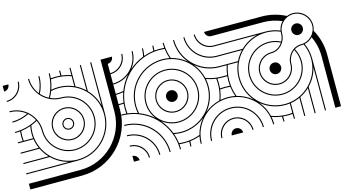

<svg xmlns="http://www.w3.org/2000/svg" viewBox="-103 -1396 3206 1791"><g transform="rotate(-15 1500.0 -500.0)"><path d="M55 -1000H0V-945C30 -945 55 -970 55 -1000ZM555 -500C555 -530.4 530.4 -555 500 -555C469.6 -555 445 -530.4 445 -500C445 -469.6 469.6 -445 500 -445C530.4 -445 555 -469.6 555 -500ZM545 -500C545 -475.2 524.8 -455 500 -455C475.2 -455 455 -475.2 455 -500C455 -524.8 475.2 -545 500 -545C524.8 -545 545 -524.8 545 -500ZM655 -500C655 -585.6 585.6 -655 500 -655C414.4 -655 345 -585.6 345 -500C345 -414.4 414.4 -345 500 -345C585.6 -345 655 -414.4 655 -500ZM645 -500C645 -420 580 -355 500 -355C420 -355 355 -420 355 -500C355 -580 420 -645 500 -645C580 -645 645 -580 645 -500ZM855 -1000H845V-584C829.9 -646.3 798.2 -702.3 755 -746.9V-1000H745V-756.8C718.6 -782.1 688.2 -803.3 655 -819.4V-1000H645V-931.4C616.2 -941.1 586.1 -948 555 -951.7V-1000H545V-952.8C530.2 -954.3 515.2 -955 500 -955C484 -955 468.2 -954.2 452.6 -952.6C454.2 -968.1 455 -984 455 -1000H445C445 -920.8 424.3 -846.5 388 -782.1C360.6 -796.2 336.2 -815.3 316 -838.2C340.9 -886.8 355 -941.8 355 -1000H345C345 -944.9 332.1 -892.8 309 -846.5C275.2 -888.6 255 -941.9 255 -1000H245C245 -859.2 359.2 -745 500 -745C635.2 -745 745 -635.2 745 -500C745 -364.8 635.2 -255 500 -255C364.8 -255 255 -364.8 255 -500C255 -640.8 140.8 -755 0 -755V-745C58.1 -745 111.4 -724.8 153.5 -691C107.2 -667.9 55.1 -655 0 -655V-645C58.2 -645 113.2 -659.1 161.8 -684C184.7 -663.8 203.8 -639.4 217.9 -612C153.5 -575.7 79.2 -555 0 -555V-545C16 -545 31.9 -545.8 47.4 -547.4C45.8 -531.9 45 -516 45 -500C45 -484.8 45.7 -469.8 47.2 -455H0V-445H149.2C154.2 -413.4 163.2 -383.2 175.9 -355H0V-345H180.6C196.7 -311.8 217.9 -281.4 243.2 -255H0V-245H253.1C297.7 -201.8 353.7 -170.1 416 -155H0V-145H500C696 -145 855 -304 855 -500ZM1000 -1000H945V-500C945 -254.4 745.6 -55 500 -55H0V0H500C776 0 1000 -224 1000 -500ZM645 -920.8V-824.1C600.7 -844 551.6 -855 500 -855C475.7 -855 451.9 -852.5 428.9 -847.9C439.6 -878 447.2 -909.7 451.4 -942.4C467.3 -944.1 483.6 -945 500 -945C550.8 -945 599.5 -936.5 645 -920.8ZM845 -500C845 -309.6 690.4 -155 500 -155C309.6 -155 155 -309.6 155 -500C155 -525.8 157.8 -551 163.2 -575.2C183.7 -583.1 203.4 -592.4 222.3 -603C236.9 -571.7 245 -536.8 245 -500C245 -359.2 359.2 -245 500 -245C640.8 -245 755 -359.2 755 -500C755 -640.8 640.8 -755 500 -755C463.2 -755 428.3 -763.1 397 -777.7C407.6 -796.6 416.9 -816.3 424.8 -836.8C449 -842.2 474.2 -845 500 -845C690.4 -845 845 -690.4 845 -500ZM152.1 -571.1C147.5 -548.1 145 -524.3 145 -500C145 -484.8 146 -469.7 147.8 -455H57.2C55.8 -469.8 55 -484.8 55 -500C55 -516.4 55.9 -532.7 57.6 -548.6C90.3 -552.8 122 -560.4 152.1 -571.1ZM155 -1000H145C145 -920 80 -855 0 -855V-845C85.6 -845 155 -914.4 155 -1000Z M1945 -1000C1945 -970 1970 -945 2000 -945V-1000ZM1000 -945C1030 -945 1055 -970 1055 -1000H1000ZM1000 0H1055C1055 -30 1030 -55 1000 -55ZM1945 0H2000V-55C1970 -55 1945 -30 1945 0ZM1000 -445C1018 -445 1035.3 -444 1052.5 -441.9C1088.9 -437.6 1124 -429 1157.2 -416.4C1282.2 -369.2 1373.6 -270.5 1416.4 -157.2C1429 -124 1437.6 -88.9 1441.9 -52.5C1444 -35.3 1445 -18 1445 0H1455C1455 -16 1454.2 -31.9 1452.6 -47.4C1468.1 -45.8 1484 -45 1500 -45C1516 -45 1531.9 -45.8 1547.4 -47.4C1545.8 -31.9 1545 -16 1545 0H1555C1555 -16 1555.9 -32.7 1557.6 -48.6C1590.3 -52.8 1622 -60.4 1652.1 -71.1C1646.6 -44 1645 -22 1645 0H1655C1655 -23 1656.9 -47.4 1663.8 -77.8C1693.7 -205.7 1794.2 -306.7 1922.2 -336.2C1947.2 -342 1973 -345 2000 -345V-355C1976 -355 1951.9 -352.5 1928.9 -347.9C1939.6 -378 1947.2 -409.7 1951.4 -442.4C1967.3 -444.1 1984 -445 2000 -445V-455C1984 -455 1968.1 -454.2 1952.6 -452.6C1954.2 -468.1 1955 -484 1955 -500C1955 -516 1954.2 -531.9 1952.6 -547.4C1968.1 -545.8 1984 -545 2000 -545V-555C1982 -555 1964.7 -556 1947.5 -558.1C1912 -562.3 1877.8 -570.6 1845.3 -582.7C1832.4 -636.7 1807.1 -686 1772.6 -727.3C1833.5 -676.2 1912 -645 2000 -645V-655C1805 -655 1655 -815 1655 -1000H1645C1645 -915 1675.8 -834.5 1727.9 -772.1C1686.5 -806.9 1637 -832.3 1582.7 -845.3C1570.6 -877.8 1562.3 -912 1558.1 -947.5C1556 -964.7 1555 -982 1555 -1000H1545C1545 -984 1545.8 -968.1 1547.4 -952.6C1531.9 -954.2 1516 -955 1500 -955C1484 -955 1468.1 -954.2 1452.6 -952.6C1454.2 -968.1 1455 -984 1455 -1000H1445C1445 -984 1444.1 -967.3 1442.4 -951.4C1409.7 -947.2 1378 -939.6 1347.9 -928.9C1352.5 -951.9 1355 -976 1355 -1000H1345C1345 -974 1342.2 -949 1336.8 -924.8C1286.4 -905.4 1240.3 -877.3 1200.4 -842.4C1234.6 -885.8 1255 -941 1255 -1000H1245C1245 -865 1135 -755 1000 -755V-745C1059 -745 1114.2 -765.4 1157.6 -799.6C1122.7 -759.7 1094.6 -713.6 1075.2 -663.2C1051 -657.8 1026 -655 1000 -655V-645C1024 -645 1048.1 -647.5 1071.1 -652.1C1060.4 -622 1052.8 -590.3 1048.6 -557.6C1032.7 -555.9 1016 -555 1000 -555V-545C1016 -545 1031.9 -545.8 1047.4 -547.4C1045.8 -531.9 1045 -516 1045 -500C1045 -484 1045.8 -468.1 1047.4 -452.6C1031.9 -454.2 1016 -455 1000 -455ZM1845 -1000C1845 -914 1914 -845 2000 -845V-855C1920 -855 1855 -920 1855 -1000ZM1745 -1000C1745 -859 1859 -745 2000 -745V-755C1865 -755 1755 -865 1755 -1000ZM1000 -845C1086 -845 1155 -914 1155 -1000H1145C1145 -920 1080 -855 1000 -855ZM1000 -145C1080 -145 1145 -80 1145 0H1155C1155 -86 1086 -155 1000 -155ZM1000 -245C1135 -245 1245 -135 1245 0H1255C1255 -141 1141 -255 1000 -255ZM1000 -345C1200 -345 1345 -181 1345 0H1355C1355 -187 1206 -355 1000 -355ZM1845 0H1855C1855 -80 1920 -145 2000 -145V-155C1914 -155 1845 -86 1845 0ZM1745 0H1755C1755 -135 1865 -245 2000 -245V-255C1859 -255 1745 -141 1745 0ZM1445 -500C1445 -469.6 1469.6 -445 1500 -445C1530.4 -445 1555 -469.6 1555 -500C1555 -530.4 1530.4 -555 1500 -555C1469.6 -555 1445 -530.4 1445 -500ZM1355 -500C1355 -580 1420 -645 1500 -645C1580 -645 1645 -580 1645 -500C1645 -420 1580 -355 1500 -355C1420 -355 1355 -420 1355 -500ZM1345 -500C1345 -414.4 1414.4 -345 1500 -345C1585.6 -345 1655 -414.4 1655 -500C1655 -585.6 1585.6 -655 1500 -655C1414.4 -655 1345 -585.6 1345 -500ZM1255 -500C1255 -635.2 1364.8 -745 1500 -745C1635.2 -745 1745 -635.2 1745 -500C1745 -364.8 1635.2 -255 1500 -255C1364.8 -255 1255 -364.8 1255 -500ZM1155 -500C1155 -695.4 1314.5 -845 1500 -845C1526.8 -845 1552.8 -842 1577.8 -836.2C1705.8 -806.7 1806.7 -705.8 1836.2 -577.8C1842 -552.8 1845 -526.8 1845 -500C1845 -304.6 1685.5 -155 1500 -155C1474.2 -155 1449 -157.8 1424.8 -163.2C1405.9 -212.4 1377.9 -258.9 1342.2 -299.7C1385.6 -265.5 1440.4 -245 1500 -245C1640.8 -245 1755 -359.2 1755 -500C1755 -640.8 1640.8 -755 1500 -755C1359.2 -755 1245 -640.8 1245 -500C1245 -440.5 1265.4 -385.8 1299.6 -342.4C1260.4 -376.7 1214.6 -405 1163.2 -424.8C1157.8 -449 1155 -474.2 1155 -500ZM1772.4 -272.3C1823.6 -333.2 1855 -412.1 1855 -500C1855 -524.3 1852.5 -548.1 1847.9 -571.1C1878 -560.4 1909.7 -552.8 1942.4 -548.6C1944.1 -532.7 1945 -516.4 1945 -500C1945 -482.2 1944 -464.7 1941.9 -447.5C1937.7 -412 1929.4 -377.8 1917.3 -345.3C1863.1 -332.4 1813.7 -306.9 1772.4 -272.3ZM1428.9 -152.1C1451.9 -147.5 1475.7 -145 1500 -145C1585.7 -145 1666 -176 1728.5 -228.4C1693.5 -186.9 1667.9 -137.2 1654.7 -82.7C1622.2 -70.6 1588 -62.3 1552.5 -58.1C1535.3 -56 1517.8 -55 1500 -55C1483.6 -55 1467.3 -55.9 1451.4 -57.6C1447.2 -90.3 1439.6 -122 1428.9 -152.1ZM1055 -500C1055 -517.8 1056 -535.3 1058.1 -552.5C1062.4 -588.9 1071 -624 1083.6 -657.2C1128.7 -776.4 1223.6 -871.3 1342.8 -916.4C1376 -929 1411.1 -937.6 1447.5 -941.9C1464.7 -944 1482.2 -945 1500 -945C1516.4 -945 1532.7 -944.1 1548.6 -942.4C1552.8 -909.7 1560.4 -878 1571.1 -847.9C1548.1 -852.5 1524.3 -855 1500 -855C1309.1 -855 1145 -701 1145 -500C1145 -475.7 1147.5 -451.9 1152.1 -428.9C1122 -439.6 1090.3 -447.2 1057.6 -451.4C1055.9 -467.3 1055 -483.6 1055 -500Z M2000 -55V0H2055C2055 -30 2030 -55 2000 -55ZM2000 -1000V-955V-950V-945H2500C2563.5 -945 2623.9 -931.7 2678.6 -907.7C2657.6 -886 2642.9 -858.3 2637.4 -827.4C2595.1 -845.2 2548.7 -855 2500 -855H2000V-845H2416C2353.7 -829.9 2297.7 -798.2 2253.1 -755H2000V-745H2243.2C2217.9 -718.6 2196.7 -688.2 2180.6 -655H2000V-645H2068.6C2058.9 -616.2 2052 -586.1 2048.3 -555H2000V-545H2047.2C2045.7 -530.2 2045 -515.2 2045 -500C2045 -483.1 2045.8 -468 2047.4 -452.6C2031.8 -454.2 2016 -455 2000 -455V-445C2016.4 -445 2032.7 -444.1 2048.6 -442.4C2052.8 -409.7 2060.4 -378 2071.1 -347.9C2044 -353.4 2021.7 -355 2000 -355V-345C2023.3 -345 2047.4 -343.1 2077.8 -336.2C2205.7 -306.3 2306.7 -205.8 2336.2 -77.8C2342 -52.8 2345 -26.8 2345 0H2355C2355 -24.3 2352.5 -48.1 2347.9 -71.1C2378 -60.4 2409.7 -52.8 2442.4 -48.6C2444.1 -32.7 2445 -16.4 2445 0H2455C2455 -16 2454.2 -31.9 2452.6 -47.4C2468.1 -45.8 2484 -45 2500 -45C2515.2 -45 2530.2 -45.7 2545 -47.2V0H2555V-149.2C2586.6 -154.2 2616.8 -163.2 2645 -175.9V0H2655V-180.6C2688.2 -196.7 2718.6 -217.9 2745 -243.2V0H2755V-253.1C2798.2 -297.7 2829.9 -353.7 2845 -416V0H2855V-500C2855 -553 2843.4 -603.3 2822.5 -648.4C2853.1 -655 2880.4 -670.6 2901.4 -692.3C2929.3 -634.1 2945 -568.8 2945 -500V0H2950H2955H3000V-500C3000 -589.4 2976.5 -673.4 2935.3 -746C2941.6 -762.8 2945 -781 2945 -800C2945 -885.6 2875.6 -955 2790 -955C2769.2 -955 2749.3 -950.9 2731.1 -943.4C2662 -979.6 2583.4 -1000 2500 -1000ZM2500 -845C2548.3 -845 2594.2 -835.1 2635.9 -817.2C2635.3 -811.5 2635 -805.8 2635 -800C2635 -773.3 2628.3 -748.3 2616.6 -726.8C2581.6 -744.8 2542 -755 2500 -755C2359.2 -755 2245 -640.8 2245 -500C2245 -359.2 2359.2 -245 2500 -245C2640.8 -245 2755 -359.2 2755 -500C2755 -545.5 2743 -588.3 2722.1 -625.3C2742.1 -637.8 2765.3 -645 2790 -645C2797.6 -645 2805.1 -645.5 2812.4 -646.6C2833.3 -602.1 2845 -552.4 2845 -500C2845 -309.6 2690.4 -155 2500 -155C2304.6 -155 2155 -313.5 2155 -500C2155 -690.4 2309.6 -845 2500 -845ZM2790 -945C2870 -945 2935 -880 2935 -800C2935 -720 2870 -655 2790 -655C2709.7 -655 2645 -585.3 2645 -500C2645 -420 2580 -355 2500 -355C2420 -355 2355 -420 2355 -500C2355 -580 2420 -645 2500 -645C2580.3 -645 2645 -714.7 2645 -800C2645 -880 2710 -945 2790 -945ZM2500 -745C2540.1 -745 2578 -735.3 2611.5 -718.2C2587.1 -680 2546.2 -655 2500 -655C2414.4 -655 2345 -585.6 2345 -500C2345 -414.4 2414.4 -345 2500 -345C2585.6 -345 2655 -414.4 2655 -500C2655 -549.8 2678.4 -593.6 2713.8 -619.7C2733.7 -584.3 2745 -543.5 2745 -500C2745 -364.8 2635.2 -255 2500 -255C2364.8 -255 2255 -364.8 2255 -500C2255 -635.2 2364.8 -745 2500 -745ZM2000 -155V-145C2080 -145 2145 -80 2145 0H2155C2155 -85.6 2085.6 -155 2000 -155ZM2000 -255V-245C2135.2 -245 2245 -135.2 2245 0H2255C2255 -140.8 2140.8 -255 2000 -255ZM2500 -555C2469.6 -555 2445 -530.4 2445 -500C2445 -469.6 2469.6 -445 2500 -445C2530.4 -445 2555 -469.6 2555 -500C2555 -530.4 2530.4 -555 2500 -555ZM2273.1 -226.6C2334 -175.9 2412.5 -145 2500 -145C2515.2 -145 2530.3 -146 2545 -147.8V-57.2C2530.2 -55.8 2515.2 -55 2500 -55C2482.2 -55 2464.7 -56 2447.5 -58.1C2412 -62.3 2377.8 -70.6 2345.3 -82.7C2332.5 -136.5 2307.4 -185.4 2273.1 -226.6ZM2079.2 -645H2175.9C2156 -600.7 2145 -551.6 2145 -500C2145 -414.5 2175.6 -334.7 2227.3 -272.4C2186 -306.9 2136.7 -332.2 2082.7 -345.3C2070.6 -377.8 2062.3 -412 2058.1 -447.5C2056 -464.7 2055 -481.2 2055 -500C2055 -550.8 2063.5 -599.5 2079.2 -645ZM2790 -855C2759.6 -855 2735 -830.4 2735 -800C2735 -769.6 2759.6 -745 2790 -745C2820.4 -745 2845 -769.6 2845 -800C2845 -830.4 2820.4 -855 2790 -855Z"/></g></svg>

Font: GlukFramesM7
Style: Medium
Weight: 500
Monospace: yes
Designer: gluk
Foundry: gluk
Version: Version 1.01